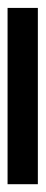

<svg xmlns="http://www.w3.org/2000/svg" viewBox="168 -208 118 495"><g transform="rotate(-90 226.5 39.0)"><path d="M453.1 78.1H-1.4V0H453.1Z"/></g></svg>

Font: Fast_Sans
Style: Regular
Weight: 400
Designer: Rasmus Andersson
Foundry: rsms
Version: Version 3.018;git-588b23468